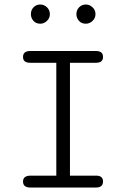

<svg xmlns="http://www.w3.org/2000/svg" viewBox="-20 -839 565 859"><path d="M83 -26.9Q83 -52.7 116.2 -53.2H231.9V-558.1H115.2Q83 -558.1 83 -584Q83 -610.8 115.2 -610.8H409.2Q441.4 -610.8 440.9 -584Q440.9 -558.1 409.2 -558.1H293V-53.2H410.2Q440.9 -53.2 440.9 -26.9Q440.9 0 409.2 0H116.2Q83 0 83 -26.9ZM118.2 -775.9Q118.2 -793.9 130.1 -806.4Q142.1 -818.8 160.2 -818.8Q177.2 -818.8 190.2 -806.4Q203.1 -793.9 203.1 -775.9Q203.1 -757.8 189.9 -745.4Q176.8 -732.9 160.2 -732.9Q141.1 -732.9 129.6 -745.8Q118.2 -758.8 118.2 -775.9ZM321.8 -775.9Q321.8 -793.9 334 -806.4Q346.2 -818.8 363.8 -818.8Q380.9 -818.8 394 -806.4Q407.2 -793.9 407.2 -775.9Q407.2 -757.8 394 -745.4Q380.9 -732.9 363.8 -732.9Q344.7 -732.9 333.3 -745.8Q321.8 -758.8 321.8 -775.9Z"/></svg>

Font: CMU Typewriter Text
Style: Light
Weight: 200
Version: Version 0.7.0